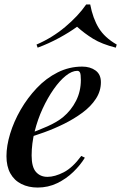

<svg xmlns="http://www.w3.org/2000/svg" viewBox="-20 -828 544 862"><path d="M100 -224Q151 -242 193.5 -261Q236 -280 263 -302Q300 -333 321.5 -375.5Q343 -418 343 -469Q343 -495 339 -502.5Q335 -510 327 -510Q303 -510 275.5 -488Q248 -466 221 -427.5Q194 -389 171.5 -340.5Q149 -292 135.5 -237.5Q122 -183 122 -130Q122 -78 141.5 -56Q161 -34 193 -34Q226 -34 266 -54.5Q306 -75 345 -128L361 -120Q341 -87 309 -56Q277 -25 236.5 -5.5Q196 14 149 14Q108 14 76 -2Q44 -18 26.5 -49.5Q9 -81 9 -127Q9 -173 25.5 -227.5Q42 -282 72.5 -335Q103 -388 145 -432.5Q187 -477 239 -503Q291 -529 349 -529Q385 -529 409 -511.5Q433 -494 433 -459Q433 -419 410.5 -384.5Q388 -350 350 -322Q312 -294 267.5 -272Q223 -250 178.5 -234Q134 -218 99 -208ZM326 -708Q292 -683 245 -657.5Q198 -632 149 -614L144 -628Q214 -658 272.5 -707Q331 -756 367 -808H385Q397 -745 423.5 -702Q450 -659 504 -628L500 -614Q437 -630 398 -654Q359 -678 326 -708Z"/></svg>

Font: Playfair Display Medium
Style: Italic
Weight: 500
Italic angle: -14°
Designer: Claus Eggers Sørensen
Foundry: Claus Eggers Sørensen
Version: Version 1.203